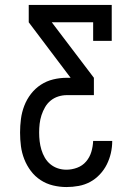

<svg xmlns="http://www.w3.org/2000/svg" viewBox="-20 -755 540 775"><path d="M248 0Q221 0 194 -6.5Q167 -13 144 -28Q121 -43 104.5 -65Q88 -87 78 -112.5Q68 -138 64.5 -165Q61 -192 61 -220Q61 -247 64.5 -274.5Q68 -302 78 -328Q88 -354 105 -376Q122 -398 145 -413Q168 -428 195 -434.5Q222 -441 250 -441H265L96 -665V-735H431V-590H356V-665H189L359 -441V-371H250Q232 -371 215 -365.5Q198 -360 184.5 -349Q171 -338 162 -322.5Q153 -307 147.5 -290Q142 -273 140 -255.5Q138 -238 138 -220Q138 -202 140 -185Q142 -168 147 -151Q152 -134 161 -118.5Q170 -103 183.5 -92Q197 -81 213.5 -75.5Q230 -70 248 -70Q270 -70 291.5 -78Q313 -86 327.5 -103Q342 -120 348.5 -141.5Q355 -163 356 -186H433Q433 -161 427.5 -137Q422 -113 411 -91Q400 -69 382.5 -50.5Q365 -32 343.5 -20.5Q322 -9 297.5 -4.5Q273 0 248 0Z"/></svg>

Font: Iosevka Gothic
Style: Regular
Weight: 400
Monospace: yes
Designer: Belleve Invis
Foundry: Belleve Invis
Version: Version 15.5.1; ttfautohint (v1.8.4)